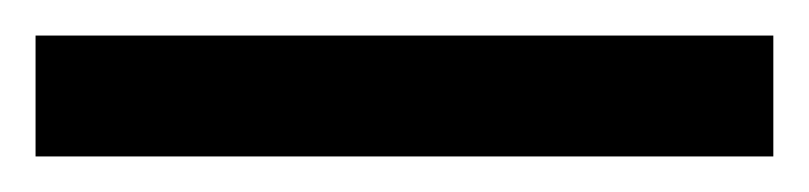

<svg xmlns="http://www.w3.org/2000/svg" viewBox="-22 70 455 108"><path d="M-2 90H413V158H-2Z"/></svg>

Font: utamil85
Style: Book
Weight: 400
Designer: Jelle Bosma - Monotype Design Team
Foundry: Monotype Imaging Inc.
Version: Version 2.003